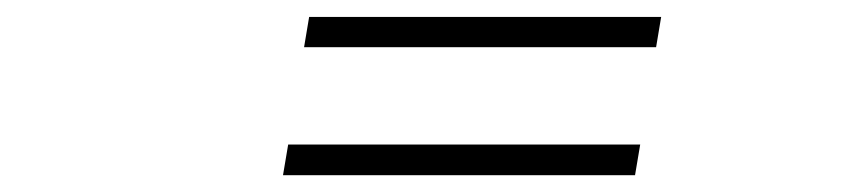

<svg xmlns="http://www.w3.org/2000/svg" viewBox="-20 -477 996 227"><path d="M339.5 -421.2 345.5 -457H761.7L755.7 -421.2ZM320.7 -306.1H736.9L730.8 -269.9H314.6Z"/></svg>

Font: Karasuma Gothic
Style: Medium Italic
Weight: 500
Italic angle: 9.39998°
Designer: Rasmus Andersson / Ryoko Nishizuka
Foundry: Genbu
Version: Version 1.00